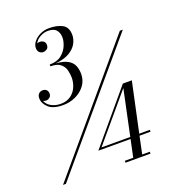

<svg xmlns="http://www.w3.org/2000/svg" viewBox="-160 -928 1021 1148"><g transform="rotate(-20 350.0 -354.0)"><path d="M372 -486Q372 -445.5 348.8 -414.2Q325.5 -383 288.2 -365.5Q251 -348 208.5 -348Q144.5 -348 115.5 -375.2Q86.5 -402.5 86.5 -435Q86.5 -453.5 96.5 -463.5Q106.5 -473.5 122.5 -473.5Q136 -473.5 145.2 -465Q154.5 -456.5 154.5 -440Q154.5 -426 144.2 -417.2Q134 -408.5 120.5 -408.5Q111 -408.5 102.5 -413Q111.5 -388.5 137.8 -374.2Q164 -360 196.5 -360Q234.5 -360 260 -377.8Q285.5 -395.5 298.5 -424.5Q311.5 -453.5 311.5 -486Q311.5 -508 305.2 -532.8Q299 -557.5 278.2 -574.8Q257.5 -592 214.5 -592V-603.5Q262 -603.5 289.8 -625.8Q317.5 -648 329.5 -677.2Q341.5 -706.5 341.5 -728Q341.5 -759 325.5 -777.8Q309.5 -796.5 271.5 -796.5Q247 -796.5 222.5 -783Q198 -769.5 187.5 -748Q196 -751.5 205 -751.5Q218 -751.5 228.5 -743.5Q239 -735.5 239 -720Q239 -702 227.5 -694.2Q216 -686.5 205 -686.5Q191 -686.5 180.5 -696Q170 -705.5 170 -724Q170 -745.5 185.8 -765Q201.5 -784.5 227.5 -797Q253.5 -809.5 285 -809.5Q335 -809.5 368.5 -791.5Q402 -773.5 402 -723.5Q402 -696.5 387.2 -669.5Q372.5 -642.5 339.2 -622.8Q306 -603 250.5 -598Q300 -594 326.2 -578.8Q352.5 -563.5 362.2 -539.8Q372 -516 372 -486ZM677.5 -650H696.5L61.5 100H43ZM598.5 91V103H439.5V91H493L516.5 -20H311.5L586.5 -347H643.5L576 -32H643.5V-20H573.5L550 91ZM336 -32H519L580 -321Z"/></g></svg>

Font: Bodoni* 11pt
Style: Italic
Weight: 400
Italic angle: -13°
Version: Version 2.3